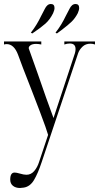

<svg xmlns="http://www.w3.org/2000/svg" viewBox="-50 -674 494 958"><path d="M50 264Q28 264 14.5 253Q1 242 1 222Q1 187 23 187Q32 187 49 192Q69 198 82 198Q105 198 121 179Q137 160 145 134L190 -1Q183 -27 149.5 -115.5Q116 -204 109 -221Q55 -358 40 -401Q20 -454 -17 -454Q-22 -454 -30 -452V-467H156V-452Q141 -455 130 -455Q110 -455 100 -446.5Q90 -438 95 -428L137 -310Q183 -176 217 -85L324 -409Q327 -420 327 -429Q327 -457 298 -457Q285 -457 271 -452V-467H424V-452Q413 -456 401 -456Q377 -456 361.5 -441Q346 -426 340 -409L158 135Q139 192 119.5 224.5Q100 257 69 262Q55 264 50 264ZM155 -594 166 -615Q168 -618 173.5 -629.5Q179 -641 186.5 -647.5Q194 -654 204 -654Q222 -654 222 -634Q222 -624 215 -608Q199 -576 176.5 -556Q154 -536 111 -507L104 -511Q121 -533 133 -553Q145 -573 155 -594ZM278 -594 289 -615Q291 -618 296.5 -629.5Q302 -641 309.5 -647.5Q317 -654 327 -654Q345 -654 345 -634Q345 -624 338 -608Q325 -583 307.5 -566Q290 -549 257 -524L234 -507L227 -511Q244 -533 256 -553Q268 -573 278 -594Z"/></svg>

Font: Viaoda Libre
Style: Regular
Weight: 400
Designer: Gydient
Version: Version 2.000